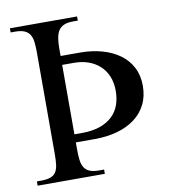

<svg xmlns="http://www.w3.org/2000/svg" viewBox="-75 -714 696 779"><g transform="rotate(-10 272.5 -324.0)"><path d="M508.3 -325.7Q508.3 -281.7 491.2 -248Q474.1 -214.4 443.6 -191.9Q413.1 -169.4 371.3 -157.7Q329.6 -146 279.3 -146H200.7V-116.7Q200.7 -92.8 202.9 -74.2Q205.1 -55.7 212.6 -43Q220.2 -30.3 234.9 -23.9Q249.5 -17.6 274.4 -17.6H294.4V0H17.6V-17.6H34.7Q58.6 -17.6 73.5 -22.9Q88.4 -28.3 95.9 -39.8Q103.5 -51.3 106 -69.8Q108.4 -88.4 108.4 -114.7V-533.7Q108.4 -557.1 106.2 -575.7Q104 -594.2 96.4 -606.4Q88.9 -618.7 74.5 -625Q60.1 -631.3 36.1 -631.3H17.6V-648.4H294.4V-631.3H274.4Q251.5 -631.3 237.1 -625Q222.7 -618.7 214.8 -606.4Q207 -594.2 203.9 -575.7Q200.7 -557.1 200.7 -533.7V-502H281.2Q330.1 -502 371.6 -490.2Q413.1 -478.5 443.6 -456.3Q474.1 -434.1 491.2 -401.1Q508.3 -368.2 508.3 -325.7ZM396.5 -324.2Q396.5 -357.9 385.5 -384.3Q374.5 -410.6 354.5 -428.7Q334.5 -446.8 307.6 -456.1Q280.8 -465.3 249 -465.3H200.7V-179.2H228.5Q274.4 -179.2 305.9 -190.2Q337.4 -201.2 357.9 -220.9Q378.4 -240.7 387.5 -267.3Q396.5 -293.9 396.5 -324.2Z"/></g></svg>

Font: Kitab
Style: Regular
Weight: 400
Designer: SIL International
Foundry: Khaled Hosny
Version: Version 1.000